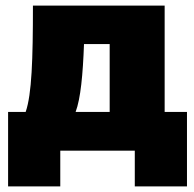

<svg xmlns="http://www.w3.org/2000/svg" viewBox="-20 -540 696 688"><path d="M9 128H196V0H463V128H650V-139H570V-520H98C98 -327 94 -203 72 -139H9ZM251 -139C269 -187 277 -273 281 -382H373V-139Z"/></svg>

Font: Fixel Display Black
Style: Regular
Weight: 900
Designer: AlfaBravo + MacPaw
Foundry: Kyrylo Tkachov, Marchela Mozhyna, Serhii Makarenko, Maria Weinstein, Zakhar Kryvoshyya
Version: Version 1.211